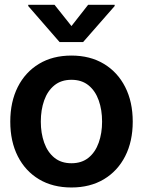

<svg xmlns="http://www.w3.org/2000/svg" viewBox="-20 -790 610 820"><path d="M285.2 10.7Q205.1 10.7 146.5 -24.4Q87.9 -59.6 55.9 -122.8Q23.9 -186 23.9 -270.5Q23.9 -355 55.9 -418.5Q87.9 -481.9 146.5 -517.3Q205.1 -552.7 285.2 -552.7Q364.7 -552.7 423.6 -517.3Q482.4 -481.9 514.6 -418.5Q546.9 -355 546.9 -270.5Q546.9 -186 514.6 -122.8Q482.4 -59.6 423.6 -24.4Q364.7 10.7 285.2 10.7ZM285.2 -92.8Q329.1 -92.8 358.2 -116.5Q387.2 -140.1 401.6 -180.7Q416 -221.2 416 -270.5Q416 -320.8 401.6 -361.3Q387.2 -401.9 358.2 -425.5Q329.1 -449.2 285.2 -449.2Q241.2 -449.2 212.2 -425.5Q183.1 -401.9 168.7 -361.3Q154.3 -320.8 154.3 -270.5Q154.3 -221.2 168.7 -180.7Q183.1 -140.1 212.2 -116.5Q241.2 -92.8 285.2 -92.8ZM212.9 -769.5 285.2 -678.7 356.4 -769.5H469.7V-764.2L335 -610.4H234.4L100.6 -764.2V-769.5Z"/></svg>

Font: Inter Tight SemiBold
Style: Regular
Weight: 600
Designer: Rasmus Andersson
Foundry: rsms
Version: Version 3.004; ttfautohint (v1.8.4.7-5d5b)